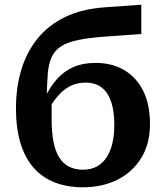

<svg xmlns="http://www.w3.org/2000/svg" viewBox="-20 -786 699 818"><path d="M428 -755 582 -766V-641L427 -630Q358 -625 312.5 -615.5Q267 -606 240 -588.5Q213 -571 200 -542.5Q187 -514 183.5 -470.5Q180 -427 179 -365L200 -372Q200 -355 200 -339Q200 -323 200 -307.5Q200 -292 200 -277Q200 -222 208 -181.5Q216 -141 232.5 -115Q249 -89 274 -76Q299 -63 333 -63Q376 -63 405.5 -85Q435 -107 451 -149.5Q467 -192 467 -253Q467 -311 454 -351Q441 -391 414 -412.5Q387 -434 344 -434Q309 -434 280.5 -420Q252 -406 227 -377.5Q202 -349 178 -305L170 -367Q193 -416 223 -449.5Q253 -483 293 -500.5Q333 -518 387 -518Q457 -518 509 -487.5Q561 -457 590 -399Q619 -341 619 -258Q619 -173 581.5 -112.5Q544 -52 479.5 -20Q415 12 333 12Q267 12 214 -8.5Q161 -29 124 -70.5Q87 -112 67.5 -175.5Q48 -239 48 -324Q48 -413 70.5 -488Q93 -563 139 -620.5Q185 -678 256.5 -713Q328 -748 428 -755Z"/></svg>

Font: Roboto Serif SemiBold
Style: Regular
Weight: 600
Designer: Greg Gazdowicz
Foundry: Commercial Type
Version: Version 1.008